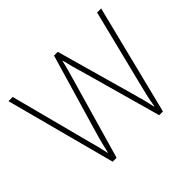

<svg xmlns="http://www.w3.org/2000/svg" viewBox="-124 -791 870 870"><g transform="rotate(-45 311.0 -356.0)"><path d="M343 -482Q335 -507 329.5 -528.5Q324 -550 318 -575H316Q310 -550 304 -527.5Q298 -505 291 -482L179 -92H154L14 -620H41L138 -249Q149 -210 155 -185.5Q161 -161 166 -137H168Q173 -158 179.5 -185Q186 -212 198 -252L306 -620H330L434 -250Q444 -216 451 -188.5Q458 -161 463 -136H465Q470 -167 475 -188.5Q480 -210 489 -247L582 -620H608L476 -92H452Z"/></g></svg>

Font: Noto Sans Kannada UI SemiCondensed Thin
Style: Regular
Weight: 100
Width: 4
Designer: Jelle Bosma - Monotype Design Team
Foundry: Monotype Imaging Inc.
Version: Version 2.005; ttfautohint (v1.8.4.7-5d5b)